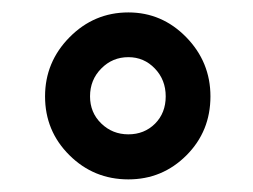

<svg xmlns="http://www.w3.org/2000/svg" viewBox="-20 -741 404 306"><path d="M51.8 -587.4Q51.8 -642.1 90.8 -681.6Q129.9 -721.2 184.6 -721.2Q238.3 -721.2 276.9 -681.6Q315.4 -642.1 315.4 -587.4Q315.4 -531.7 277.1 -493.4Q238.8 -455.1 184.6 -455.1Q129.4 -455.1 90.6 -493.7Q51.8 -532.2 51.8 -587.4ZM123.5 -587.4Q123.5 -561.5 141.4 -544.2Q159.2 -526.9 184.6 -526.9Q210 -526.9 227.1 -543.9Q244.1 -561 244.1 -587.4Q244.1 -613.8 226.8 -631.8Q209.5 -649.9 184.6 -649.9Q159.2 -649.9 141.4 -631.8Q123.5 -613.8 123.5 -587.4Z"/></svg>

Font: TypoPRO Roboto Slab
Style: Bold
Weight: 700
Designer: Google
Version: Version 1.100263; 2013; ttfautohint (v0.94.20-1c74) -l 8 -r 